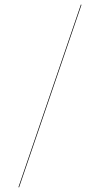

<svg xmlns="http://www.w3.org/2000/svg" viewBox="-20 -749 460 862"><path d="M63 90.8 343.3 -729 345.7 -727.1 65.4 92.8Z"/></svg>

Font: Vazirmatn UI FD NL Medium
Style: Regular
Weight: 500
Designer: Saber Rastikerdar
Foundry: Saber Rastikerdar
Version: Version 33.003